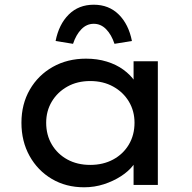

<svg xmlns="http://www.w3.org/2000/svg" viewBox="-20 -785 813 815"><path d="M337 10Q260 10 200 -25.5Q140 -61 105.5 -123Q71 -185 71 -264Q71 -343 106.5 -404.5Q142 -466 204 -501Q266 -536 345 -536Q393 -536 433.5 -523.5Q474 -511 504 -489Q534 -467 552 -440.5Q570 -414 572 -385L547 -389V-525H650V0H547V-133L569 -134Q565 -109 545.5 -83.5Q526 -58 493.5 -37Q461 -16 421 -3Q381 10 337 10ZM363 -85Q418 -85 460.5 -108Q503 -131 527 -171.5Q551 -212 551 -264Q551 -314 527 -354Q503 -394 460.5 -417.5Q418 -441 363 -441Q308 -441 266 -417.5Q224 -394 200 -354Q176 -314 176 -264Q176 -212 200 -171.5Q224 -131 266 -108Q308 -85 363 -85ZM290 -599 216 -611Q230 -682 272 -723.5Q314 -765 378 -765Q442 -765 484 -723.5Q526 -682 540 -611L466 -599Q453 -638 430.5 -661Q408 -684 378 -684Q348 -684 325.5 -661Q303 -638 290 -599Z"/></svg>

Font: Lexend Exa
Style: Regular
Weight: 400
Designer: Bonnie Shaver-Troup, Thomas Jockin
Foundry: Lexend
Version: Version 1.007